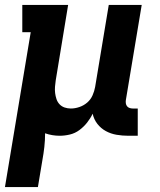

<svg xmlns="http://www.w3.org/2000/svg" viewBox="-27 -540 647 775"><path d="M-7 215 97 -410H63V-520H248L198 -216Q196 -203 195 -190Q194 -177 195.5 -164.5Q197 -152 201 -140Q205 -128 213.5 -119Q222 -110 234 -106Q246 -102 259 -102Q276 -102 293.5 -108Q311 -114 325 -126Q339 -138 346.5 -155Q354 -172 357 -189L412 -520H545L481 -136Q480 -129 481 -122.5Q482 -116 486 -111Q490 -106 496.5 -104Q503 -102 509 -102H529V8H491Q467 8 443.5 4Q420 0 400 -11Q380 -22 366 -40Q352 -58 347 -81Q338 -62 324.5 -45Q311 -28 293.5 -15Q276 -2 255 3Q234 8 214 8Q199 8 184 5.5Q169 3 155 -2Q155 26 152 53Q149 80 144 107L126 215Z"/></svg>

Font: Iosevka Etoile XBdObl
Style: Regular
Weight: 800
Italic angle: -9°
Designer: Belleve Invis
Foundry: Belleve Invis
Version: Version 15.5.2; ttfautohint (v1.8.4)